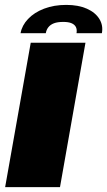

<svg xmlns="http://www.w3.org/2000/svg" viewBox="-20 -764 438 784"><path d="M1 0H225L329 -589.5H105.5ZM250.5 -744Q200 -744 159.8 -728.5Q119.5 -713 94.5 -686.5Q69.5 -660 64 -628.5H167Q169.5 -643 177.8 -653.2Q186 -663.5 200.5 -669Q215 -674.5 238.5 -674.5Q259.5 -674.5 272 -669.2Q284.5 -664 289.8 -653.8Q295 -643.5 292.5 -628.5H396Q402 -660 385.8 -686.5Q369.5 -713 334.8 -728.5Q300 -744 250.5 -744Z"/></svg>

Font: Anybody Expanded ExtraBold
Style: Italic
Weight: 800
Width: 7
Italic angle: -10°
Version: Version 1.113;gftools[0.9.25]